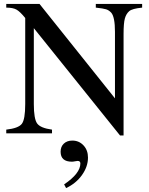

<svg xmlns="http://www.w3.org/2000/svg" viewBox="-20 -682 762 982"><path d="M707 -662V-643Q656 -638 641 -625Q625 -611 618.5 -587Q612 -563 612 -507V11H594L153 -538V-150Q153 -74 170 -50.5Q187 -27 246 -19V0H12V-19Q74 -26 91.5 -48.5Q109 -71 109 -150V-590Q83 -622 65 -632.5Q47 -643 12 -643V-662H182L568 -179V-519Q568 -595 549 -617Q537 -630 522.5 -634.5Q508 -639 470 -643V-662ZM318 280 308 261Q391 205 391 154Q391 141 377 141Q373 141 363.5 143Q354 145 348 145Q290 145 290 94Q290 68 306.5 52.5Q323 37 350 37Q384 37 407 61.5Q430 86 430 124Q430 170 399.5 213Q369 256 318 280Z"/></svg>

Font: STIX
Style: Regular
Weight: 400
Designer: MicroPress Inc., with final additions and corrections provided by Coen Hoffman, Elsevier (retired)
Version: Version 1.1.1